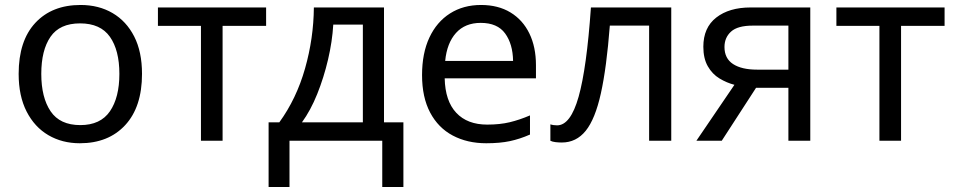

<svg xmlns="http://www.w3.org/2000/svg" viewBox="-20 -566 3839 772"><path d="M551 -269Q551 -136 483.5 -63Q416 10 301 10Q230 10 174.5 -22.5Q119 -55 87 -117.5Q55 -180 55 -269Q55 -402 122 -474Q189 -546 304 -546Q377 -546 432.5 -513.5Q488 -481 519.5 -419.5Q551 -358 551 -269ZM146 -269Q146 -174 183.5 -118.5Q221 -63 303 -63Q384 -63 422 -118.5Q460 -174 460 -269Q460 -364 422 -418Q384 -472 302 -472Q220 -472 183 -418Q146 -364 146 -269Z M1050 -462H875V0H788V-462H615V-536H1050Z M1524 -536V-74H1602V186H1517V0H1144V186H1060V-74H1103Q1172 -169 1206.5 -290.5Q1241 -412 1242 -536ZM1439 -467H1320Q1316 -399 1299 -326.5Q1282 -254 1255.5 -188Q1229 -122 1194 -74H1439Z M1914 -546Q1983 -546 2032.5 -516Q2082 -486 2108.5 -431.5Q2135 -377 2135 -304V-251H1768Q1770 -160 1814.5 -112.5Q1859 -65 1939 -65Q1990 -65 2029.5 -74.5Q2069 -84 2111 -102V-25Q2070 -7 2030 1.5Q1990 10 1935 10Q1859 10 1800.5 -21Q1742 -52 1709.5 -113.5Q1677 -175 1677 -264Q1677 -352 1706.5 -415Q1736 -478 1789.5 -512Q1843 -546 1914 -546ZM1913 -474Q1850 -474 1813.5 -433.5Q1777 -393 1770 -321H2043Q2042 -389 2011 -431.5Q1980 -474 1913 -474Z M2679 0H2590V-463H2432Q2419 -294 2396 -190.5Q2373 -87 2335 -40Q2297 7 2239 7Q2226 7 2213.5 5.5Q2201 4 2193 0V-66Q2199 -64 2206 -63Q2213 -62 2220 -62Q2274 -62 2306.5 -177Q2339 -292 2356 -536H2679Z M2882 0H2780L2933 -225Q2902 -233 2873 -250.5Q2844 -268 2826 -299.5Q2808 -331 2808 -378Q2808 -455 2860 -495.5Q2912 -536 2998 -536H3238V0H3150V-213H3020ZM2893 -377Q2893 -331 2927.5 -308.5Q2962 -286 3024 -286H3150V-463H3007Q2946 -463 2919.5 -439Q2893 -415 2893 -377Z M3778 -462H3603V0H3516V-462H3343V-536H3778Z"/></svg>

Font: Noto Sans IKEA
Style: Regular
Weight: 400
Designer: Monotype Design Team
Foundry: Monotype Imaging Inc.
Version: Version 2.001